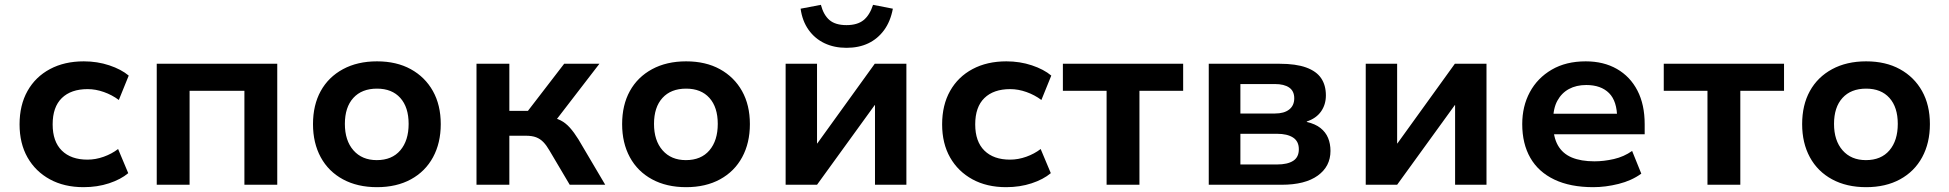

<svg xmlns="http://www.w3.org/2000/svg" viewBox="-20 -765 8072 795"><path d="M326 10Q246 10 186.5 -22.5Q127 -55 94 -113Q61 -171 61 -250Q61 -330 94 -388.5Q127 -447 187 -479Q247 -511 327 -511Q383 -511 432.5 -494.5Q482 -478 513 -452L472 -351Q444 -372 410 -384Q376 -396 343 -396Q274 -396 236 -359Q198 -322 198 -250Q198 -179 236 -141.5Q274 -104 342 -104Q376 -104 409.5 -116Q443 -128 469 -148L511 -48Q480 -22 431.5 -6Q383 10 326 10Z M629 0V-501H1128V0H992V-389H765V0Z M1541 10Q1460 10 1400 -22.5Q1340 -55 1308 -114Q1276 -173 1276 -251Q1276 -330 1308 -388Q1340 -446 1400 -478.5Q1460 -511 1541 -511Q1622 -511 1681 -478.5Q1740 -446 1772.5 -388Q1805 -330 1805 -251Q1805 -173 1773 -114Q1741 -55 1681.5 -22.5Q1622 10 1541 10ZM1540 -102Q1603 -102 1637.5 -142.5Q1672 -183 1672 -252Q1672 -321 1637.5 -359.5Q1603 -398 1541 -398Q1478 -398 1443 -359.5Q1408 -321 1408 -252Q1408 -183 1443.5 -142.5Q1479 -102 1540 -102Z M1953 0V-501H2089V-306H2166L2316 -501H2462L2268 -249L2252 -280Q2281 -277 2301.5 -266.5Q2322 -256 2339.5 -236.5Q2357 -217 2375 -188L2486 0H2339L2255 -142Q2243 -163 2230 -176.5Q2217 -190 2200 -196.5Q2183 -203 2157 -203H2089V0Z M2821 10Q2740 10 2680 -22.5Q2620 -55 2588 -114Q2556 -173 2556 -251Q2556 -330 2588 -388Q2620 -446 2680 -478.5Q2740 -511 2821 -511Q2902 -511 2961 -478.5Q3020 -446 3052.5 -388Q3085 -330 3085 -251Q3085 -173 3053 -114Q3021 -55 2961.5 -22.5Q2902 10 2821 10ZM2820 -102Q2883 -102 2917.5 -142.5Q2952 -183 2952 -252Q2952 -321 2917.5 -359.5Q2883 -398 2821 -398Q2758 -398 2723 -359.5Q2688 -321 2688 -252Q2688 -183 2723.5 -142.5Q2759 -102 2820 -102Z M3233 0V-501H3363V-171H3364L3602 -501H3733V0H3603V-330H3602L3363 0ZM3485 -567Q3434 -567 3394 -586Q3354 -605 3328 -641.5Q3302 -678 3295 -729L3379 -745Q3390 -703 3414.5 -682Q3439 -661 3485 -661Q3530 -661 3555.5 -681.5Q3581 -702 3595 -745L3677 -729Q3667 -676 3640.5 -640Q3614 -604 3575 -585.5Q3536 -567 3485 -567Z M4146 10Q4066 10 4006.5 -22.5Q3947 -55 3914 -113Q3881 -171 3881 -250Q3881 -330 3914 -388.5Q3947 -447 4007 -479Q4067 -511 4147 -511Q4203 -511 4252.5 -494.5Q4302 -478 4333 -452L4292 -351Q4264 -372 4230 -384Q4196 -396 4163 -396Q4094 -396 4056 -359Q4018 -322 4018 -250Q4018 -179 4056 -141.5Q4094 -104 4162 -104Q4196 -104 4229.5 -116Q4263 -128 4289 -148L4331 -48Q4300 -22 4251.5 -6Q4203 10 4146 10Z M4562 0V-389H4381V-501H4879V-389H4698V0Z M4985 0V-501H5278Q5346 -501 5388.5 -485.5Q5431 -470 5450.5 -441Q5470 -412 5470 -370Q5470 -332 5450 -303.5Q5430 -275 5391 -262V-260Q5426 -252 5447.5 -235Q5469 -218 5479 -194Q5489 -170 5489 -140Q5489 -76 5436.5 -38Q5384 0 5287 0ZM5116 -84H5268Q5311 -84 5334.5 -99Q5358 -114 5358 -147Q5358 -180 5334 -195.5Q5310 -211 5268 -211H5116ZM5116 -295H5259Q5297 -295 5318 -311.5Q5339 -328 5339 -358Q5339 -388 5318 -402.5Q5297 -417 5259 -417H5116Z M5635 0V-501H5765V-171H5766L6004 -501H6135V0H6005V-330H6004L5765 0Z M6577 10Q6482 10 6416 -21.5Q6350 -53 6316.5 -111.5Q6283 -170 6283 -251Q6283 -325 6314.5 -383.5Q6346 -442 6405 -476.5Q6464 -511 6546 -511Q6620 -511 6675 -479.5Q6730 -448 6760 -390Q6790 -332 6790 -251V-209H6390V-294H6691L6676 -275Q6676 -346 6642.5 -379.5Q6609 -413 6548 -413Q6507 -413 6476.5 -396.5Q6446 -380 6428.5 -348Q6411 -316 6411 -267V-253Q6411 -198 6430.5 -163.5Q6450 -129 6488 -113Q6526 -97 6582 -97Q6621 -97 6662.5 -106.5Q6704 -116 6738 -140L6776 -46Q6736 -17 6682 -3.5Q6628 10 6577 10Z M7050 0V-389H6869V-501H7367V-389H7186V0Z M7707 10Q7626 10 7566 -22.5Q7506 -55 7474 -114Q7442 -173 7442 -251Q7442 -330 7474 -388Q7506 -446 7566 -478.5Q7626 -511 7707 -511Q7788 -511 7847 -478.5Q7906 -446 7938.5 -388Q7971 -330 7971 -251Q7971 -173 7939 -114Q7907 -55 7847.5 -22.5Q7788 10 7707 10ZM7706 -102Q7769 -102 7803.5 -142.5Q7838 -183 7838 -252Q7838 -321 7803.5 -359.5Q7769 -398 7707 -398Q7644 -398 7609 -359.5Q7574 -321 7574 -252Q7574 -183 7609.5 -142.5Q7645 -102 7706 -102Z"/></svg>

Font: Nunito Sans 7pt
Style: Bold
Weight: 700
Designer: Vernon Adams
Foundry: Vernon Adams
Version: Version 3.101;gftools[0.9.27]